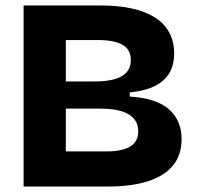

<svg xmlns="http://www.w3.org/2000/svg" viewBox="-20 -680 722 700"><path d="M66 0V-660H348Q410 -660 459 -649.5Q508 -639 543 -617.5Q578 -596 596.5 -562.5Q615 -529 615 -484Q615 -445 598.5 -415.5Q582 -386 546.5 -367.5Q511 -349 453 -343V-328Q550 -322 596 -281.5Q642 -241 642 -173Q642 -115 611 -77Q580 -39 520.5 -19.5Q461 0 373 0ZM220 -128H367Q426 -128 455 -146Q484 -164 484 -201Q484 -242 449.5 -263Q415 -284 344 -284H220ZM220 -383H323Q392 -383 424.5 -402.5Q457 -422 457 -461Q457 -499 427 -516.5Q397 -534 337 -534H220Z"/></svg>

Font: Bricolage Grotesque 24pt ExtraBold
Style: Regular
Weight: 800
Designer: Mathieu Triay
Foundry: Atelier Triay
Version: Version 1.001;gftools[0.9.33.dev8+g029e19f]